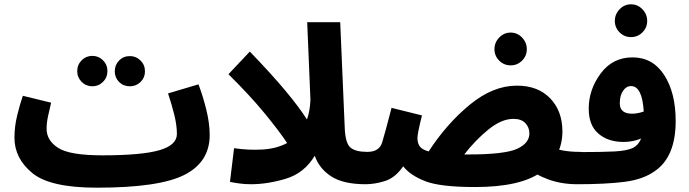

<svg xmlns="http://www.w3.org/2000/svg" viewBox="-20 -849 3194 890"><path d="M429 21Q718 21 835 -38.5Q952 -98 952 -223Q952 -278 936 -342Q920 -406 900 -458L759 -416Q776 -365 788 -316.5Q800 -268 800 -228Q800 -176 718 -152.5Q636 -129 455 -129ZM428 21 474 -11 454 -129Q303 -129 249.5 -163.5Q196 -198 196 -252Q196 -280 203 -312Q210 -344 217 -373L86 -405Q73 -368 60 -315.5Q47 -263 47 -211Q47 -115 129.5 -47Q212 21 428 21ZM408 -449Q437 -449 457.5 -469.5Q478 -490 478 -519Q478 -549 457.5 -569.5Q437 -590 408 -590Q379 -590 358.5 -569.5Q338 -549 338 -519Q338 -490 358.5 -469.5Q379 -449 408 -449ZM582 -449Q611 -449 631.5 -469Q652 -489 652 -518Q652 -548 631.5 -568.5Q611 -589 582 -589Q552 -589 532 -568.5Q512 -548 512 -518Q512 -489 532 -469Q552 -449 582 -449Z M1758 -72Q1758 -145 1682 -145Q1628 -145 1604.5 -165Q1581 -185 1578 -256L1557 -746H1404L1419 -386Q1417 -335 1403 -295Q1369 -349 1305.5 -425.5Q1242 -502 1138 -610L1039 -505Q1140 -405 1206.5 -324Q1273 -243 1311 -186Q1262 -160 1198 -156Q1134 -152 1065 -162L1046 -6Q1059 -3 1086 1Q1113 5 1143 5Q1220 5 1305 -20.5Q1390 -46 1439 -127Q1460 -67 1516 -31Q1572 5 1675 5Q1714 5 1736 -16.5Q1758 -38 1758 -72Z M2587 -240Q2587 -334 2530.5 -393Q2474 -452 2376 -452Q2265 -452 2157.5 -363.5Q2050 -275 1967 -147Q1935 -156 1925 -171.5Q1915 -187 1915 -209Q1915 -230 1936 -314L1795 -349Q1765 -233 1751.5 -189Q1738 -145 1683 -145L1673 5Q1718 5 1765 -10Q1812 -25 1849 -78Q1882 -36 1951.5 -9Q2021 18 2182 18Q2395 18 2491 -53Q2587 -124 2587 -240ZM2360 -298Q2397 -298 2415.5 -278Q2434 -258 2434 -231Q2434 -185 2376.5 -159Q2319 -133 2150 -133Q2140 -133 2132 -133Q2184 -200 2244.5 -249Q2305 -298 2360 -298ZM2657 5Q2742 5 2742 -72Q2742 -102 2724 -123.5Q2706 -145 2666 -145Q2578 -145 2517 -174L2426 -69Q2459 -41 2520 -18Q2581 5 2657 5ZM2347 -546Q2378 -546 2400 -568Q2422 -590 2422 -621Q2422 -652 2400 -675Q2378 -698 2347 -698Q2316 -698 2294 -675Q2272 -652 2272 -621Q2272 -590 2294 -568Q2316 -546 2347 -546Z M3017 -57Q3112 -123 3112 -288Q3112 -419 3059 -501Q3006 -583 2912 -583Q2820 -583 2764.5 -508.5Q2709 -434 2709 -345Q2709 -268 2754 -229.5Q2799 -191 2870 -191Q2914 -191 2952 -207Q2940 -177 2915 -164Q2887 -150 2828.5 -147Q2770 -144 2666 -144L2656 5Q2787 5 2874.5 -6Q2962 -17 3017 -57ZM2853 -370Q2853 -406 2868 -428Q2883 -450 2905 -450Q2957 -450 2964 -332Q2935 -322 2910 -322Q2853 -322 2853 -370ZM2905 -677Q2936 -677 2958 -699Q2980 -721 2980 -752Q2980 -783 2958 -806Q2936 -829 2905 -829Q2874 -829 2852 -806Q2830 -783 2830 -752Q2830 -721 2852 -699Q2874 -677 2905 -677Z"/></svg>

Font: Noto Sans Arabic SemiCondensed Extra
Style: Regular
Weight: 800
Width: 4
Designer: Nadine Chahine - Monotype Design Team
Foundry: Monotype Imaging Inc.
Version: Version 1.902